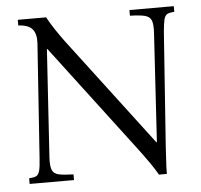

<svg xmlns="http://www.w3.org/2000/svg" viewBox="-50 -717 814 776"><g transform="rotate(-5 357.5 -328.5)"><path d="M564 8Q551 -15 532.5 -41.5Q514 -68 487 -104L159 -537H157L129 -100Q127 -65 133.5 -49Q140 -33 160.5 -28.5Q181 -24 220 -23V0H40V-23Q59 -24 68.5 -28.5Q78 -33 82.5 -49Q87 -65 89 -100L121 -565Q123 -602 107 -621Q91 -640 50 -642V-665H165Q179 -639 196 -613.5Q213 -588 230 -565L565 -123H567L594 -565Q596 -600 589.5 -615.5Q583 -631 563 -636Q543 -641 503 -642V-665H683V-642Q664 -641 654.5 -636Q645 -631 641 -615.5Q637 -600 634 -565L601 -100Q600 -72 598 -46.5Q596 -21 596 8Z"/></g></svg>

Font: Bona Nova
Style: Italic
Weight: 400
Italic angle: -4°
Designer: Mateusz Machalski
Foundry: Capitalics
Version: Version 4.001; ttfautohint (v1.8.3)